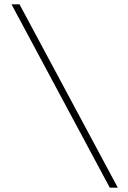

<svg xmlns="http://www.w3.org/2000/svg" viewBox="-20 -760 590 885"><path d="M33 -740H70L523 105H486Z"/></svg>

Font: BioRhyme Expanded ExtraLight
Style: Regular
Weight: 275
Width: 7
Designer: Aoife Mooney
Foundry: Aoife Mooney Type
Version: Version 1.000